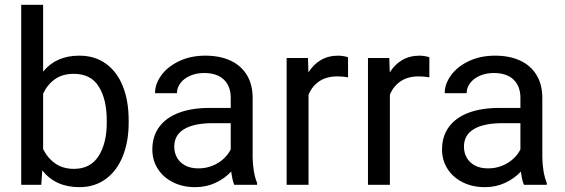

<svg xmlns="http://www.w3.org/2000/svg" viewBox="-20 -770 2353 800"><path d="M516.1 -268.6V-258.3Q516.1 -180.7 491.9 -119.9Q467.8 -59.1 421.4 -24.7Q375 9.8 311 9.8Q210.9 9.8 156.2 -60.1L151.9 0H68.4V-750H159.7V-471.7Q213.9 -538.1 310.1 -538.1Q375 -538.1 421.4 -504.6Q467.8 -471.2 491.9 -410.4Q516.1 -349.6 516.1 -268.6ZM424.8 -268.6Q424.8 -355.5 391.8 -408.9Q358.9 -462.4 287.1 -462.4Q240.7 -462.4 209.2 -440.2Q177.7 -418 159.7 -379.9V-148.9Q178.2 -111.3 210.2 -88.9Q242.2 -66.4 288.1 -66.4Q356.9 -66.4 390.9 -119.9Q424.8 -173.3 424.8 -258.3Z M1051.3 -7.8V0H956.1Q947.8 -19 943.4 -55.2Q916 -25.9 877.7 -8.1Q839.4 9.8 793.5 9.8Q740.7 9.8 700 -11Q659.2 -31.7 637 -67.4Q614.7 -103 614.7 -146.5Q614.7 -202.6 643.8 -241.7Q672.9 -280.8 726.3 -300.5Q779.8 -320.3 852.5 -320.3H941.4V-362.3Q941.4 -410.6 912.8 -438.2Q884.3 -465.8 830.6 -465.8Q797.9 -465.8 772 -454.3Q746.1 -442.9 731.7 -423.6Q717.3 -404.3 717.3 -381.8H626Q626 -420.4 652.3 -456.5Q678.7 -492.7 726.6 -515.4Q774.4 -538.1 835.9 -538.1Q894.5 -538.1 938.7 -518.3Q982.9 -498.5 1007.8 -458.7Q1032.7 -418.9 1032.7 -361.3V-115.2Q1032.7 -87.4 1037.6 -57.9Q1042.5 -28.3 1051.3 -7.8ZM941.4 -147.5V-256.8H867.2Q789.1 -256.8 747.6 -232.2Q706.1 -207.5 706.1 -159.2Q706.1 -133.3 717.8 -112.8Q729.5 -92.3 752 -80.3Q774.4 -68.4 806.6 -68.4Q837.9 -68.4 865 -79.3Q892.1 -90.3 911.6 -108.4Q931.2 -126.5 941.4 -147.5Z M1430.2 -531.2V-447.8Q1409.2 -451.7 1385.7 -451.7Q1340.8 -451.7 1310.8 -431.6Q1280.8 -411.6 1265.6 -375.5V0H1174.3V-528.3H1263.2L1265.1 -468.3Q1285.6 -501.5 1316.9 -519.8Q1348.1 -538.1 1390.1 -538.1Q1398.9 -538.1 1412.1 -535.9Q1425.3 -533.7 1430.2 -531.2Z M1769 -531.2V-447.8Q1748 -451.7 1724.6 -451.7Q1679.7 -451.7 1649.7 -431.6Q1619.6 -411.6 1604.5 -375.5V0H1513.2V-528.3H1602.1L1604 -468.3Q1624.5 -501.5 1655.8 -519.8Q1687 -538.1 1729 -538.1Q1737.8 -538.1 1751 -535.9Q1764.2 -533.7 1769 -531.2Z M2258.3 -7.8V0H2163.1Q2154.8 -19 2150.4 -55.2Q2123 -25.9 2084.7 -8.1Q2046.4 9.8 2000.5 9.8Q1947.8 9.8 1907 -11Q1866.2 -31.7 1844 -67.4Q1821.8 -103 1821.8 -146.5Q1821.8 -202.6 1850.8 -241.7Q1879.9 -280.8 1933.3 -300.5Q1986.8 -320.3 2059.6 -320.3H2148.4V-362.3Q2148.4 -410.6 2119.9 -438.2Q2091.3 -465.8 2037.6 -465.8Q2004.9 -465.8 1979 -454.3Q1953.1 -442.9 1938.7 -423.6Q1924.3 -404.3 1924.3 -381.8H1833Q1833 -420.4 1859.4 -456.5Q1885.7 -492.7 1933.6 -515.4Q1981.4 -538.1 2043 -538.1Q2101.6 -538.1 2145.8 -518.3Q2189.9 -498.5 2214.8 -458.7Q2239.7 -418.9 2239.7 -361.3V-115.2Q2239.7 -87.4 2244.6 -57.9Q2249.5 -28.3 2258.3 -7.8ZM2148.4 -147.5V-256.8H2074.2Q1996.1 -256.8 1954.6 -232.2Q1913.1 -207.5 1913.1 -159.2Q1913.1 -133.3 1924.8 -112.8Q1936.5 -92.3 1959 -80.3Q1981.4 -68.4 2013.7 -68.4Q2044.9 -68.4 2072 -79.3Q2099.1 -90.3 2118.7 -108.4Q2138.2 -126.5 2148.4 -147.5Z"/></svg>

Font: Heebo
Style: Regular
Weight: 400
Designer: Oded Ezer
Foundry: Meir Sadan
Version: Version 2.001; ttfautohint (v1.5.14-ce02) -l 8 -r 50 -G 200 